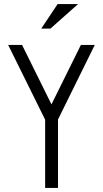

<svg xmlns="http://www.w3.org/2000/svg" viewBox="-20 -920 504 940"><path d="M444 -700H376L232 -409L88 -700H20L201 -334V0H264V-335ZM362 -900H262L182 -780H227Z"/></svg>

Font: Abel
Style: Regular
Weight: 400
Designer: Matthew Desmond
Foundry: Matthew Desmond
Version: Version 1.002